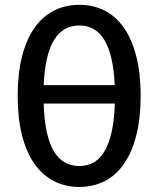

<svg xmlns="http://www.w3.org/2000/svg" viewBox="-20 -748 640 776"><path d="M301 -728.5C263 -728.5 228.7 -720.7 198 -705C167.3 -689.3 141.1 -666 119.2 -635C97.4 -604 80.7 -565.6 69 -519.8C57.3 -473.9 51.5 -421 51.5 -361C51.5 -300.7 57.3 -247.5 69 -201.5C80.7 -155.5 97.4 -117 119.2 -86C141.1 -55 167.3 -31.7 198 -16C228.7 -0.3 263 7.5 301 7.5C338.7 7.5 372.8 -0.3 403.2 -16C433.8 -31.7 459.8 -55 481.2 -86C502.8 -117 519.3 -155.5 531 -201.5C542.7 -247.5 548.5 -300.7 548.5 -361C548.5 -421 542.7 -473.9 531 -519.8C519.3 -565.6 502.8 -604 481.2 -635C459.8 -666 433.8 -689.3 403.2 -705C372.8 -720.7 338.7 -728.5 301 -728.5ZM301 -77C278.7 -77 258.8 -81.9 241.5 -91.8C224.2 -101.6 209.4 -116.8 197.2 -137.5C185.1 -158.2 175.6 -184.3 168.7 -216C161.9 -247.7 157.8 -285.5 156.5 -329.5H444C442.7 -285.5 438.5 -247.7 431.5 -216C424.5 -184.3 415 -158.2 403 -137.5C391 -116.8 376.4 -101.6 359.2 -91.8C342.1 -81.9 322.7 -77 301 -77ZM301 -645C322.3 -645 341.4 -640.2 358.2 -630.8C375.1 -621.2 389.5 -606.7 401.5 -587C413.5 -567.3 423.1 -542.3 430.2 -512C437.4 -481.7 441.8 -445.7 443.5 -404H156.5C158.5 -445.7 163 -481.7 170 -512C177 -542.3 186.6 -567.3 198.7 -587C210.9 -606.7 225.6 -621.2 242.7 -630.8C259.9 -640.2 279.3 -645 301 -645Z"/></svg>

Font: Lato Semibold
Style: Regular
Weight: 600
Designer: Lukasz Dziedzic
Foundry: tyPoland Lukasz Dziedzic
Version: Version 2.006; 2014-01-15